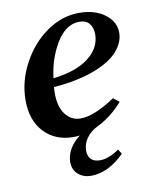

<svg xmlns="http://www.w3.org/2000/svg" viewBox="-71 -486 546 698"><g transform="rotate(-10 201.5 -136.5)"><path d="M143 97Q143 65 165.5 35.5Q188 6 231 -14H263Q237 -1 222 20Q207 41 207 67Q207 86 218 97.5Q229 109 252 109Q283 109 322 82L333 99Q305 128 273 143.5Q241 159 210 159Q182 159 162.5 142.5Q143 126 143 97ZM22 -152Q22 -222 57 -287.5Q92 -353 148.5 -392.5Q205 -432 268 -432Q326 -432 363 -404.5Q400 -377 400 -336Q400 -301 372.5 -269Q345 -237 285 -213.5Q225 -190 132 -182L131 -160Q131 -109 152.5 -81Q174 -53 208 -53Q259 -53 336 -105L358 -88Q320 -44 270.5 -17.5Q221 9 171 9Q104 9 63 -34.5Q22 -78 22 -152ZM313 -346Q313 -369 301 -384.5Q289 -400 264 -400Q205 -400 166 -319Q142 -269 136 -214Q221 -224 267 -259.5Q313 -295 313 -346Z"/></g></svg>

Font: Unna Medium
Style: Italic
Weight: 500
Italic angle: -8.05°
Designer: Jorge de Buen Unna
Foundry: Omnibus-Type
Version: Version 2.008